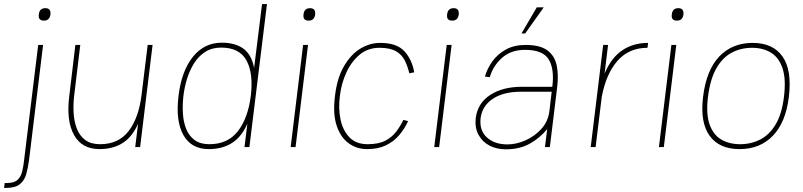

<svg xmlns="http://www.w3.org/2000/svg" viewBox="-76 -720 3929 940"><path d="M114 -649Q117 -680 146 -680Q174 -680 171 -649Q167 -619 139 -619Q110 -619 114 -649ZM111 -500H135L66 65Q61 102 52.5 132.5Q44 163 21.5 181.5Q-1 200 -46 200H-56L-53 176H-42Q-6 176 10.5 160Q27 144 33 118Q39 92 42 64Z M287 -251Q282 -208 284.5 -166Q287 -124 300.5 -89.5Q314 -55 341.5 -34.5Q369 -14 414 -14Q504 -14 553.5 -78Q603 -142 617 -255L647 -500H671L610 0H586L600 -114Q571 -49 524 -19.5Q477 10 411 10Q325 10 286.5 -59Q248 -128 263 -249L293 -500H317Z M1010 -511Q1076 -511 1116 -481.5Q1156 -452 1168 -387L1207 -700H1231L1145 0H1121L1135 -114Q1106 -49 1059 -19.5Q1012 10 946 10Q860 10 821.5 -59.5Q783 -129 798 -250V-251Q813 -373 868.5 -442Q924 -511 1010 -511ZM1007 -487Q962 -487 929.5 -466.5Q897 -446 875 -411.5Q853 -377 840 -335Q827 -293 822 -251Q817 -207 819.5 -165Q822 -123 835.5 -89Q849 -55 876.5 -34.5Q904 -14 949 -14Q1039 -14 1088.5 -77.5Q1138 -141 1152 -251Q1165 -362 1130.5 -424.5Q1096 -487 1007 -487Z M1410 -649Q1413 -680 1442 -680Q1470 -680 1467 -649Q1463 -619 1435 -619Q1406 -619 1410 -649ZM1408 -500H1432L1371 0H1347Z M1721 10Q1670 10 1630.5 -19Q1591 -48 1572 -105.5Q1553 -163 1564 -250Q1574 -337 1607.5 -395Q1641 -453 1687.5 -481.5Q1734 -510 1785 -510Q1866 -510 1903.5 -469.5Q1941 -429 1952 -366L1928 -361Q1920 -395 1906 -423.5Q1892 -452 1863 -469Q1834 -486 1782 -486Q1725 -486 1684.5 -452Q1644 -418 1619.5 -364.5Q1595 -311 1588 -250Q1580 -190 1591 -136Q1602 -82 1634.5 -48Q1667 -14 1724 -14Q1778 -14 1811 -31.5Q1844 -49 1864.5 -76.5Q1885 -104 1899 -133L1922 -127Q1905 -90 1878.5 -58.5Q1852 -27 1813.5 -8.5Q1775 10 1721 10Z M2113 -649Q2116 -680 2145 -680Q2173 -680 2170 -649Q2166 -619 2138 -619Q2109 -619 2113 -649ZM2111 -500H2135L2074 0H2050Z M2552 -684H2586L2495 -556H2477ZM2400 11Q2355 11 2320 -7.5Q2285 -26 2266.5 -60.5Q2248 -95 2253 -142Q2263 -216 2324.5 -255.5Q2386 -295 2477 -295H2628Q2639 -382 2610.5 -429Q2582 -476 2494 -476Q2425 -476 2381 -436Q2337 -396 2322 -342L2298 -345Q2309 -384 2334.5 -419.5Q2360 -455 2400.5 -477.5Q2441 -500 2497 -500Q2569 -500 2604.5 -473Q2640 -446 2649.5 -399.5Q2659 -353 2652 -295L2616 0H2592L2603 -88Q2567 -44 2517.5 -16.5Q2468 11 2400 11ZM2408 -13Q2452 -13 2497 -33Q2542 -53 2575 -89.5Q2608 -126 2614 -178L2625 -271H2476Q2389 -271 2337 -236.5Q2285 -202 2277 -142Q2270 -81 2308 -47Q2346 -13 2408 -13Z M2816 0 2877 -500H2901L2884 -360Q2917 -438 2971 -474Q3025 -510 3097 -510L3094 -486Q3003 -486 2947 -422Q2891 -358 2870 -245L2840 0Z M3213 -649Q3216 -680 3245 -680Q3273 -680 3270 -649Q3266 -619 3238 -619Q3209 -619 3213 -649ZM3211 -500H3235L3174 0H3150Z M3366 -245Q3382 -377 3445.5 -443.5Q3509 -510 3609 -510Q3708 -510 3755 -443.5Q3802 -377 3786 -245Q3771 -121 3708 -55.5Q3645 10 3545 10Q3445 10 3398 -55.5Q3351 -121 3366 -245ZM3548 -14Q3601 -14 3646 -37Q3691 -60 3721.5 -111Q3752 -162 3762 -245Q3773 -333 3755 -386Q3737 -439 3698 -462.5Q3659 -486 3606 -486Q3552 -486 3507 -462.5Q3462 -439 3431.5 -386Q3401 -333 3390 -245Q3380 -162 3398 -111Q3416 -60 3455 -37Q3494 -14 3548 -14Z"/></svg>

Font: Haskoy Thin
Style: Italic
Weight: 100
Designer: Ertekin Erdin
Foundry: Ertekin Erdin
Version: Version 2.000; ttfautohint (v1.8.4.7-5d5b)